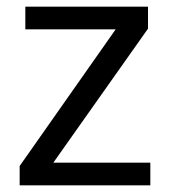

<svg xmlns="http://www.w3.org/2000/svg" viewBox="-20 -556 510 576"><path d="M431 0H39V-58L327 -468H56V-536H424V-470L140 -68H431Z"/></svg>

Font: Noto Sans Mongolian
Style: Regular
Weight: 400
Designer: Monotype Design Team
Foundry: Monotype Imaging Inc.
Version: Version 3.001; ttfautohint (v1.8.4.7-5d5b)